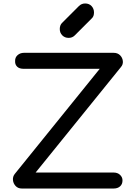

<svg xmlns="http://www.w3.org/2000/svg" viewBox="-20 -1085 782 1105"><path d="M106 0Q83 0 69.5 -15Q56 -30 54.5 -49.5Q53 -69 65 -84L554 -689H116Q91 -689 78.5 -701.5Q66 -714 67 -733Q66 -754 81 -767.5Q96 -781 118 -781H634Q657 -781 671 -767Q685 -753 687 -733.5Q689 -714 676 -699L185 -92H634Q657 -92 671 -78.5Q685 -65 685 -47Q685 -25 671 -12.5Q657 0 634 0ZM375 -867Q353 -867 338.5 -881.5Q324 -896 324 -918Q324 -939 336 -952L434 -1050Q449 -1065 470 -1065Q493 -1065 507 -1050Q521 -1035 521 -1013Q521 -1003 518 -994Q515 -985 507 -978L410 -881Q396 -867 375 -867Z"/></svg>

Font: Comfortaa
Style: Bold
Weight: 700
Designer: Johan Aakerlund
Foundry: Johan Aakerlund
Version: Version 3.104; ttfautohint (v1.8.1.43-b0c9)